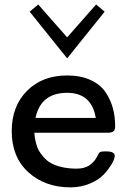

<svg xmlns="http://www.w3.org/2000/svg" viewBox="-20 -807 552 832"><path d="M30.8 -238.8Q30.8 -346.7 96.9 -413.3Q163.1 -480 271 -480Q330.1 -480 373 -460Q416 -439.9 438 -406.5Q460 -373 469.5 -336.9Q479 -300.8 479 -261.2Q479 -244.1 472.4 -238.5Q465.8 -232.9 451.2 -231.9H128.9Q129.9 -218.8 130.9 -211.4Q131.8 -204.1 136.5 -185.5Q141.1 -167 147.9 -155Q154.8 -143.1 168.9 -126.5Q183.1 -109.9 201.2 -99.9Q219.2 -89.8 248 -83Q276.9 -76.2 312 -76.2Q346.2 -76.2 367.2 -90.6Q388.2 -105 398.7 -125Q409.2 -145 411.1 -146Q417 -150.9 432.1 -150.9H440.9Q477.1 -150.9 477.1 -131.8Q477.1 -118.7 465.1 -97.9Q453.1 -77.1 431.6 -53Q410.2 -28.8 370.6 -12Q331.1 4.9 285.2 4.9Q175.3 4.9 103 -60.5Q30.8 -126 30.8 -238.8ZM108.9 -755.9V-756.8L145 -787.1H146L271 -645L396 -787.1H397L433.1 -756.8V-755.9L271 -554.2ZM133.8 -295.9H395Q377 -404.8 271 -404.8Q156.7 -404.8 133.8 -295.9Z"/></svg>

Font: CMU Concrete
Style: Bold
Weight: 700
Version: Version 0.7.0